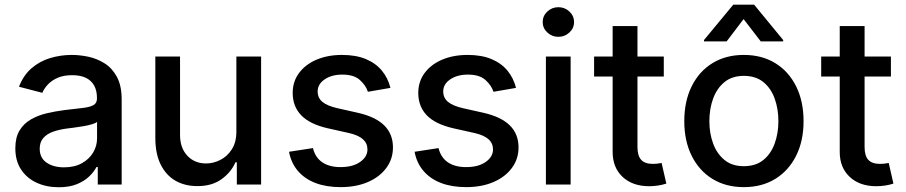

<svg xmlns="http://www.w3.org/2000/svg" viewBox="-20 -787 3866 819"><path d="M230.5 11.7Q178.2 11.7 136.2 -7.6Q94.2 -26.9 69.8 -64Q45.4 -101.1 45.4 -154.3Q45.4 -200.7 63.2 -230.2Q81.1 -259.8 111.3 -277.3Q141.6 -294.9 179 -303.7Q216.3 -312.5 254.9 -317.4Q304.2 -322.8 334.7 -326.7Q365.2 -330.6 379.4 -339.1Q393.6 -347.7 393.6 -366.7V-369.1Q393.6 -400.4 381.6 -422.1Q369.6 -443.8 346.2 -455.1Q322.8 -466.3 288.1 -466.3Q252.4 -466.3 227.1 -455.6Q201.7 -444.8 185.1 -427.5Q168.5 -410.2 160.6 -391.1L61 -417Q80.1 -466.3 114.7 -496.1Q149.4 -525.9 193.8 -539.3Q238.3 -552.7 286.6 -552.7Q319.3 -552.7 356 -545.2Q392.6 -537.6 425.3 -517.3Q458 -497.1 478.5 -459.5Q499 -421.9 499 -362.3V0H397V-74.7H391.6Q381.3 -54.7 360.8 -34.7Q340.3 -14.6 308.1 -1.5Q275.9 11.7 230.5 11.7ZM252.9 -73.2Q297.4 -73.2 328.9 -90.6Q360.4 -107.9 377.2 -136.2Q394 -164.6 394 -196.3V-267.1Q388.2 -261.7 371.8 -256.8Q355.5 -252 334.7 -248.5Q314 -245.1 294.4 -242.4Q274.9 -239.7 261.7 -238.3Q231 -233.9 205.6 -224.9Q180.2 -215.8 164.8 -198.5Q149.4 -181.2 149.4 -152.8Q149.4 -113.3 178.7 -93.3Q208 -73.2 252.9 -73.2Z M988.3 -225.6V-545.9H1093.8V0H990.2V-94.7H984.4Q965.3 -51.3 924.1 -22Q882.8 7.3 821.3 6.8Q768.6 6.8 728.5 -16.1Q688.5 -39.1 665.5 -85Q642.6 -130.9 642.6 -198.7V-545.9H748V-210.9Q748 -155.8 779.3 -122.6Q810.5 -89.4 859.9 -89.8Q889.6 -89.8 919.2 -104.5Q948.7 -119.1 968.5 -149.4Q988.3 -179.7 988.3 -225.6Z M1645.5 -412.1 1549.3 -395.5Q1540.5 -422.9 1515.1 -445.8Q1489.7 -468.8 1439.9 -468.8Q1395 -468.8 1365 -448.5Q1335 -428.2 1335 -397Q1335 -369.6 1355.2 -352.5Q1375.5 -335.4 1420.4 -325.2L1507.3 -305.7Q1582 -288.6 1619.1 -252Q1656.2 -215.3 1656.2 -158.2Q1656.2 -108.9 1627.9 -70.6Q1599.6 -32.2 1549.3 -10.5Q1499 11.2 1433.1 11.2Q1372.1 11.2 1325.9 -6.3Q1279.8 -23.9 1250.7 -57.9Q1221.7 -91.8 1212.9 -139.6L1314.9 -155.3Q1324.7 -115.2 1354.7 -94.7Q1384.8 -74.2 1432.6 -74.2Q1484.9 -74.2 1516.1 -96.2Q1547.4 -118.2 1547.4 -149.4Q1547.4 -175.8 1528.3 -192.9Q1509.3 -210 1470.2 -219.2L1378.4 -239.7Q1301.3 -257.3 1264.9 -295.2Q1228.5 -333 1228.5 -390.6Q1228.5 -439 1255.6 -475.6Q1282.7 -512.2 1330.3 -532.5Q1377.9 -552.7 1439 -552.7Q1498 -552.7 1540.3 -535.2Q1582.5 -517.6 1608.6 -486.1Q1634.8 -454.6 1645.5 -412.1Z M2181.2 -412.1 2085 -395.5Q2076.2 -422.9 2050.8 -445.8Q2025.4 -468.8 1975.6 -468.8Q1930.7 -468.8 1900.6 -448.5Q1870.6 -428.2 1870.6 -397Q1870.6 -369.6 1890.9 -352.5Q1911.1 -335.4 1956.1 -325.2L2043 -305.7Q2117.7 -288.6 2154.8 -252Q2191.9 -215.3 2191.9 -158.2Q2191.9 -108.9 2163.6 -70.6Q2135.3 -32.2 2085 -10.5Q2034.7 11.2 1968.8 11.2Q1907.7 11.2 1861.6 -6.3Q1815.4 -23.9 1786.4 -57.9Q1757.3 -91.8 1748.5 -139.6L1850.6 -155.3Q1860.4 -115.2 1890.4 -94.7Q1920.4 -74.2 1968.3 -74.2Q2020.5 -74.2 2051.8 -96.2Q2083 -118.2 2083 -149.4Q2083 -175.8 2064 -192.9Q2044.9 -210 2005.9 -219.2L1914.1 -239.7Q1836.9 -257.3 1800.5 -295.2Q1764.2 -333 1764.2 -390.6Q1764.2 -439 1791.3 -475.6Q1818.4 -512.2 1866 -532.5Q1913.6 -552.7 1974.6 -552.7Q2033.7 -552.7 2075.9 -535.2Q2118.2 -517.6 2144.3 -486.1Q2170.4 -454.6 2181.2 -412.1Z M2308.6 0V-545.9H2414.1V0ZM2361.8 -629.9Q2334.5 -629.9 2314.7 -648.4Q2294.9 -667 2294.9 -692.9Q2294.9 -719.2 2314.7 -737.8Q2334.5 -756.3 2361.8 -756.3Q2389.2 -756.3 2408.9 -737.8Q2428.7 -719.2 2428.7 -692.9Q2428.7 -667 2408.9 -648.4Q2389.2 -629.9 2361.8 -629.9Z M2811.5 -545.9V-460.4H2514.2V-545.9ZM2593.3 -675.8H2699.2V-160.2Q2699.2 -122.6 2715.1 -105.2Q2731 -87.9 2765.1 -87.9Q2773.4 -87.9 2783.2 -88.9Q2793 -89.8 2802.2 -91.8L2822.3 -3.9Q2806.2 1.5 2787.1 4.4Q2768.1 7.3 2749 7.3Q2678.2 7.3 2635.7 -32.5Q2593.3 -72.3 2593.3 -138.7Z M3152.8 11.2Q3076.2 11.2 3019 -23.9Q2961.9 -59.1 2930.4 -122.6Q2898.9 -186 2898.9 -270Q2898.9 -355 2930.4 -418.7Q2961.9 -482.4 3019 -517.6Q3076.2 -552.7 3152.8 -552.7Q3230 -552.7 3287.1 -517.6Q3344.2 -482.4 3376 -418.7Q3407.7 -355 3407.7 -270Q3407.7 -186 3376 -122.6Q3344.2 -59.1 3287.1 -23.9Q3230 11.2 3152.8 11.2ZM3152.8 -78.1Q3203.6 -78.1 3236.1 -104.5Q3268.6 -130.9 3284.4 -174.6Q3300.3 -218.3 3300.3 -270Q3300.3 -322.8 3284.4 -366.7Q3268.6 -410.6 3236.1 -437Q3203.6 -463.4 3152.8 -463.4Q3103 -463.4 3070.6 -437Q3038.1 -410.6 3022 -366.7Q3005.9 -322.8 3005.9 -270Q3005.9 -218.3 3022 -174.6Q3038.1 -130.9 3070.6 -104.5Q3103 -78.1 3152.8 -78.1ZM3225.1 -610.4 3151.9 -705.6 3079.6 -610.4H2982.9V-616.2L3107.9 -767.1H3196.8L3320.8 -616.2V-610.4Z M3780.3 -545.9V-460.4H3482.9V-545.9ZM3562 -675.8H3668V-160.2Q3668 -122.6 3683.8 -105.2Q3699.7 -87.9 3733.9 -87.9Q3742.2 -87.9 3752 -88.9Q3761.7 -89.8 3771 -91.8L3791 -3.9Q3774.9 1.5 3755.9 4.4Q3736.8 7.3 3717.8 7.3Q3647 7.3 3604.5 -32.5Q3562 -72.3 3562 -138.7Z"/></svg>

Font: Inter V
Style: Weight 500 Optical size 14.0
Weight: 500
Designer: Rasmus Andersson
Foundry: rsms
Version: Version 4.000;git-4fc901f